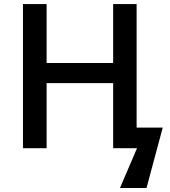

<svg xmlns="http://www.w3.org/2000/svg" viewBox="-20 -734 844 951"><path d="M656.7 -102.1H786.1L705.6 197.3H574.2L658.7 0H540.5V-322.3H210.9V0H93.8V-713.9H210.9V-421.9H540.5V-713.9H656.7Z"/></svg>

Font: Open Sans SemiBold
Style: Regular
Weight: 600
Designer: Monotype Design Team
Foundry: Monotype Imaging Inc.
Version: Version 3.003; ttfautohint (v1.8.4)